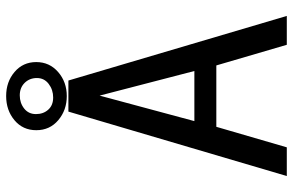

<svg xmlns="http://www.w3.org/2000/svg" viewBox="-188 -788 976 640"><g transform="rotate(-90 300.0 -468.0)"><path d="M33.2 0ZM216.3 -308.1H383.3L301.3 -624ZM351.6 -728 566.9 0H470.7L401.9 -234.9H197.3L128.9 0H33.2L248 -728ZM299.8 -935.5Q347.2 -935.5 380.1 -907.5Q413.1 -879.4 413.1 -835.2Q413.1 -791 379.9 -762.2Q346.7 -733.4 299.8 -733.4Q252.9 -733.4 219.5 -761.7Q186 -790 186 -835Q186 -879.9 219.2 -907.7Q252.4 -935.5 299.8 -935.5ZM359.9 -833Q359.9 -857.4 343.8 -873.8Q327.6 -890.1 302.2 -890.1Q276.9 -890.1 258.3 -875.5Q239.7 -860.8 239.7 -836.2Q239.7 -811.5 254.4 -795.2Q269 -778.8 294.9 -778.8Q320.8 -778.8 340.3 -793.7Q359.9 -808.6 359.9 -833Z"/></g></svg>

Font: Oxygen Mono
Style: Regular
Weight: 400
Designer: Vernon Adams
Foundry: Vernon Adams
Version: Version 0.201; ttfautohint (v0.8) -r 50 -G 200 -x